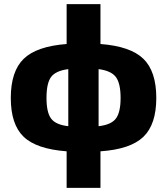

<svg xmlns="http://www.w3.org/2000/svg" viewBox="-20 -720 805 925"><path d="M464 -700V-508Q609 -497 671 -436.5Q733 -376 733 -248Q733 -121 671 -61Q609 -1 464 9V185H301V9Q155 -2 93.5 -61.5Q32 -121 32 -248Q32 -376 94 -436.5Q156 -497 301 -508V-700ZM455 -387V-112Q516 -119 538.5 -149Q561 -179 561 -248Q561 -318 538.5 -348.5Q516 -379 455 -387ZM309 -112V-387Q248 -379 226 -349Q204 -319 204 -248Q204 -179 226 -149Q248 -119 309 -112Z"/></svg>

Font: Exo 2.0 Extra Bold
Style: Regular
Weight: 800
Designer: Natanael Gama
Version: Version 1.001;PS 001.001;hotconv 1.0.70;makeotf.lib2.5.58329